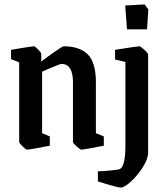

<svg xmlns="http://www.w3.org/2000/svg" viewBox="-20 -669 748 871"><path d="M67 -25V-386L30 -401V-443Q124 -459 134 -459Q139 -459 153 -444.5Q167 -430 167 -425V-390Q196 -412 230 -435.5Q264 -459 268 -459Q341 -459 378 -422.5Q415 -386 415 -295V-65L451 -50V-8Q358 10 349 10Q344 10 327.5 -5Q311 -20 311 -25V-295Q311 -379 259 -379Q254 -379 232.5 -370Q211 -361 201 -357Q191 -352 171 -344V-65L206 -50V-8Q113 10 103 10Q98 10 82.5 -5Q67 -20 67 -25ZM548 -644 636 -649 653 -626 647 -536H556ZM424 154V108Q443 108 481.5 104.5Q520 101 525 97Q549 84 549 -13V-388L502 -399V-443Q603 -459 612 -459Q618 -459 635 -443Q652 -427 652 -421V22Q652 51 628.5 88.5Q605 126 574.5 154Q544 182 528 182Q513 182 424 154Z"/></svg>

Font: Grenze Medium
Style: Regular
Weight: 500
Designer: Renata Polastri
Foundry: Omnibus-Type
Version: Version 1.002; ttfautohint (v1.8)